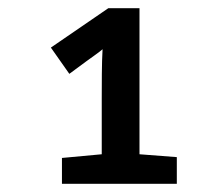

<svg xmlns="http://www.w3.org/2000/svg" viewBox="-20 -863 540 468"><path d="M131 -415H411V-480L320 -487V-843H244L104 -747L149 -683L191 -714C200 -721 220 -734 230 -743C228 -710 228 -656 228 -623V-487L131 -478Z"/></svg>

Font: Noto Sans Mono ExtraCondensed ExtraBold
Style: Regular
Weight: 800
Width: 2
Designer: Monotype Design Team
Foundry: Monotype Imaging Inc.
Version: Version 2.014